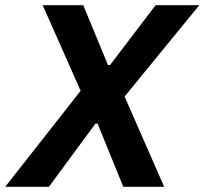

<svg xmlns="http://www.w3.org/2000/svg" viewBox="-60 -718 786 738"><path d="M419 -347 571 0H414L315 -243H307L128 0H-40L250 -369L104 -698H260L355 -468H363L538 -698H706Z"/></svg>

Font: IBM Plex Sans
Style: Bold Italic
Weight: 700
Italic angle: -11.31°
Designer: Mike Abbink, Paul van der Laan, Pieter van Rosmalen
Foundry: Bold Monday
Version: Version 3.201